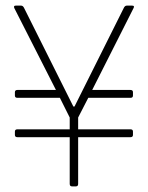

<svg xmlns="http://www.w3.org/2000/svg" viewBox="-20 -663 527 683"><path d="M250 0H236Q228 0 228 -9V-175H42Q33 -175 33 -183V-195Q33 -203 42 -203H228V-245L193 -315H42Q33 -315 33 -323V-335Q33 -343 42 -343H179L31 -634Q27 -643 36 -643H55Q62 -643 66 -634L241 -284H245L420 -634Q424 -643 431 -643H450Q460 -643 455 -634L308 -343H444Q453 -343 453 -335V-323Q453 -315 444 -315H294L258 -245V-203H444Q453 -203 453 -195V-183Q453 -175 444 -175H258V-9Q258 0 250 0Z"/></svg>

Font: Rajdhani Light
Style: Regular
Weight: 300
Designer: Satya Rajpurohit, Jyotish Sonowal
Foundry: Indian Type Foundry
Version: Version 1.201;PS 1.0;hotconv 1.0.78;makeotf.lib2.5.61930; tt